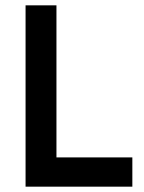

<svg xmlns="http://www.w3.org/2000/svg" viewBox="-20 -701 541 721"><path d="M477 0H76V-681H192V-82L172 -110H477Z"/></svg>

Font: Gabarito Medium
Style: Regular
Weight: 500
Designer: Leandro Assis / Alvaro Franca / Felipe Casaprima
Foundry: Naipe Foundry
Version: Version 1.000